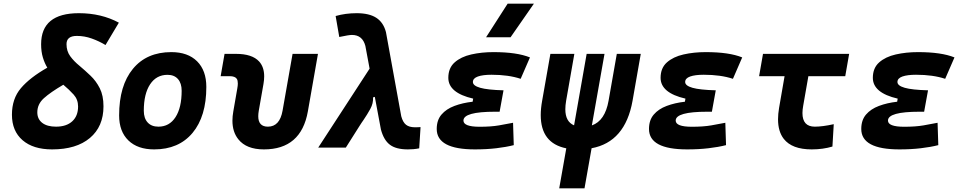

<svg xmlns="http://www.w3.org/2000/svg" viewBox="-20 -815 5313 1060"><path d="M267.6 9.8Q163.1 9.8 104.5 -41Q45.9 -91.8 45.9 -181.6Q45.9 -270 95.5 -328.4Q145 -386.7 241.2 -441.4Q226.1 -466.3 216.6 -498Q207 -529.8 207 -570.8Q207 -742.2 415.5 -742.2Q539.1 -742.2 636.2 -689.9L562.5 -566.4Q526.9 -587.9 486.6 -602.3Q446.3 -616.7 404.3 -616.7Q347.2 -616.7 347.2 -571.3Q347.2 -532.7 367.7 -504.6Q388.2 -476.6 418.9 -451.7Q449.2 -426.3 479.7 -397.2Q510.3 -368.2 530.8 -327.9Q551.3 -287.6 551.3 -228Q551.3 -116.2 476.3 -53.2Q401.4 9.8 267.6 9.8ZM329.6 -347.2Q258.8 -305.7 222.4 -272.9Q186 -240.2 186 -194.8Q186 -157.7 213.1 -136.7Q240.2 -115.7 289.1 -115.7Q346.7 -115.7 378.9 -145.3Q411.1 -174.8 411.1 -227.1Q411.1 -265.6 386.7 -292.7Q362.3 -319.8 329.6 -347.2Z M831.1 9.8Q739.7 9.8 688.7 -39.8Q637.7 -89.4 637.7 -177.7Q637.7 -342.8 713.9 -435.1Q790 -527.3 925.8 -527.3Q1017.1 -527.3 1068.1 -476.6Q1119.1 -425.8 1119.1 -335Q1119.1 -172.4 1043 -81.3Q966.8 9.8 831.1 9.8ZM854.5 -115.7Q915 -115.7 949 -168.2Q982.9 -220.7 982.9 -314Q982.9 -355.5 962.4 -378.7Q941.9 -401.9 904.8 -401.9Q843.3 -401.9 808.6 -349.4Q773.9 -296.9 773.9 -203.6Q773.9 -162.1 795.2 -138.9Q816.4 -115.7 854.5 -115.7Z M1437 9.8Q1340.3 9.8 1295.9 -45.9Q1263.2 -86.4 1263.2 -148.9Q1263.2 -172.9 1268.1 -200.2L1290 -326.2Q1293 -342.3 1293 -354Q1293 -370.6 1287.6 -379.4Q1277.8 -394.5 1247.6 -394.5H1198.2L1219.7 -517.6H1283.2Q1372.1 -517.6 1410.6 -475.6Q1438.5 -444.8 1438.5 -393.6Q1438.5 -374 1434.6 -351.6L1408.7 -204.1Q1405.8 -187 1405.8 -173.3Q1405.8 -115.7 1459 -115.7Q1524.4 -115.7 1540 -204.1L1595.2 -517.6H1735.4L1679.7 -200.2Q1642.6 9.8 1437 9.8Z M2231.9 9.8Q2166.5 9.8 2132.6 -15.9Q2098.6 -41.5 2083 -100.1L2049.3 -280.3L2039.6 -277.3Q2041.5 -244.6 2024.4 -213.6Q2007.3 -182.6 1987.3 -153.3Q1981.4 -145 1976.1 -137Q1970.7 -128.9 1965.8 -121.1L1889.2 0H1736.8L2020.5 -436L1997.1 -561.5Q1981.4 -622.1 1922.9 -622.1Q1906.2 -622.1 1853 -610.8L1833 -726.6Q1887.7 -742.2 1949.2 -742.2Q2018.1 -742.2 2057.4 -716.8Q2096.7 -691.4 2110.8 -637.7L2195.3 -172.9Q2204.1 -140.1 2221.7 -126.2Q2239.3 -112.3 2271 -112.3Q2275.9 -112.3 2283 -112.5Q2290 -112.8 2301.8 -113.3L2294.4 3.9Q2277.3 7.3 2262.7 8.5Q2248 9.8 2231.9 9.8Z M2602.1 9.8Q2391.1 9.8 2391.1 -103Q2391.1 -151.9 2417.5 -182.6Q2443.8 -213.4 2488.8 -230.2Q2533.7 -247.1 2589.4 -253.4L2592.3 -270.5Q2455.1 -302.2 2455.1 -385.3Q2455.1 -439.5 2490 -470.5Q2524.9 -501.5 2581.8 -514.4Q2638.7 -527.3 2704.6 -527.3Q2833.5 -527.3 2905.8 -498L2854.5 -379.9Q2787.1 -402.3 2693.4 -402.3Q2645.5 -402.3 2618.2 -392.6Q2590.8 -382.8 2590.8 -362.3Q2590.8 -341.8 2631.1 -330.3Q2671.4 -318.8 2759.8 -316.4L2738.3 -198.2H2712.9Q2538.6 -198.2 2538.6 -149.4Q2538.6 -115.2 2627.9 -115.2Q2691.4 -115.2 2734.9 -122.8Q2778.3 -130.4 2812.5 -137.2L2816.4 -13.7Q2773.9 -2.9 2720 3.4Q2666 9.8 2602.1 9.8ZM2663.6 -609.4 2782.7 -794.9H2927.7L2798.8 -609.4Z M3067.4 224.6 3106.4 3.9Q2965.3 -24.4 2965.3 -179.7Q2965.3 -215.8 2973.1 -258.8L3018.6 -517.6H3150.9L3105.5 -258.8Q3101.1 -232.9 3101.1 -211.9Q3101.1 -143.1 3149.4 -123L3218.8 -517.6H3317.4L3247.6 -122.6Q3320.3 -148.4 3339.8 -258.8L3385.3 -517.6H3517.6L3472.2 -258.8Q3431.6 -30.8 3246.1 3.4L3207 224.6Z M3773.9 9.8Q3563 9.8 3563 -103Q3563 -151.9 3589.4 -182.6Q3615.7 -213.4 3660.6 -230.2Q3705.6 -247.1 3761.2 -253.4L3764.2 -270.5Q3627 -302.2 3627 -385.3Q3627 -439.5 3661.9 -470.5Q3696.8 -501.5 3753.7 -514.4Q3810.5 -527.3 3876.5 -527.3Q4005.4 -527.3 4077.6 -498L4026.4 -379.9Q3959 -402.3 3865.2 -402.3Q3817.4 -402.3 3790 -392.6Q3762.7 -382.8 3762.7 -362.3Q3762.7 -341.8 3803 -330.3Q3843.3 -318.8 3931.6 -316.4L3910.2 -198.2H3884.8Q3710.4 -198.2 3710.4 -149.4Q3710.4 -115.2 3799.8 -115.2Q3863.3 -115.2 3906.7 -122.8Q3950.2 -130.4 3984.4 -137.2L3988.3 -13.7Q3945.8 -2.9 3891.8 3.4Q3837.9 9.8 3773.9 9.8Z M4461.4 9.8Q4352.5 9.8 4307.1 -48.3Q4275.4 -88.9 4275.4 -156.7Q4275.4 -185.5 4281.2 -219.7L4311.5 -394.5H4170.9L4192.4 -517.6H4668L4646.5 -394.5H4442.9L4414.6 -232.9Q4410.2 -209.5 4410.2 -190.9Q4410.2 -115.7 4478.5 -115.7Q4520.5 -115.7 4583 -129.4L4575.7 -5.9Q4522.9 9.8 4461.4 9.8Z M4945.8 9.8Q4734.9 9.8 4734.9 -103Q4734.9 -151.9 4761.2 -182.6Q4787.6 -213.4 4832.5 -230.2Q4877.4 -247.1 4933.1 -253.4L4936 -270.5Q4798.8 -302.2 4798.8 -385.3Q4798.8 -439.5 4833.7 -470.5Q4868.7 -501.5 4925.5 -514.4Q4982.4 -527.3 5048.3 -527.3Q5177.2 -527.3 5249.5 -498L5198.2 -379.9Q5130.9 -402.3 5037.1 -402.3Q4989.3 -402.3 4961.9 -392.6Q4934.6 -382.8 4934.6 -362.3Q4934.6 -341.8 4974.9 -330.3Q5015.1 -318.8 5103.5 -316.4L5082 -198.2H5056.6Q4882.3 -198.2 4882.3 -149.4Q4882.3 -115.2 4971.7 -115.2Q5035.2 -115.2 5078.6 -122.8Q5122.1 -130.4 5156.2 -137.2L5160.2 -13.7Q5117.7 -2.9 5063.7 3.4Q5009.8 9.8 4945.8 9.8Z"/></svg>

Font: CaskaydiaCove NFP
Style: Bold Italic
Weight: 700
Italic angle: -10°
Designer: Aaron Bell
Foundry: Saja Typeworks
Version: Version 2111.001; VTT 6.35;Nerd Fonts 3.1.1